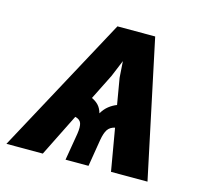

<svg xmlns="http://www.w3.org/2000/svg" viewBox="-115 -642 791 737"><g transform="rotate(15 281.0 -273.0)"><path d="M385.3 0 356.4 -168Q336.9 -163.6 327.6 -149.7Q318.4 -135.7 313.5 -107.4L295.9 0H204.6L222.7 -107.4Q227.1 -136.2 222.2 -150.1Q217.3 -164.1 198.2 -168.5L114.3 0H-30.3L264.6 -545.9H414.6L530.3 0ZM241.2 -254.9Q256.3 -248.5 267.6 -236.8Q278.8 -225.1 284.2 -205.6Q295.4 -224.6 310.1 -236.1Q324.7 -247.6 341.3 -253.9L323.7 -357.4L319.3 -422.4L292 -356.4Z"/></g></svg>

Font: Inter
Style: Bold Italic
Weight: 700
Italic angle: -9.39999°
Designer: Rasmus Andersson
Foundry: rsms
Version: Version 4.001;git-9221beed3